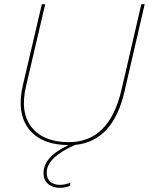

<svg xmlns="http://www.w3.org/2000/svg" viewBox="-20 -680 708 913"><path d="M652 -660H668L572 -245Q518 -9 338 9Q202 68 202 141Q202 169 219 184Q236 199 264 199Q291 199 315 188L313 203Q295 213 264 213Q230 213 208.5 194.5Q187 176 187 143Q187 65 306 10Q175 9 116.5 -67.5Q58 -144 89 -276L179 -660H195L104 -271Q74 -146 130.5 -75Q187 -4 307 -4Q499 -4 557 -250Z"/></svg>

Font: Elaine Sans Thin
Style: Italic
Weight: 250
Italic angle: -13°
Designer: Wei Huang
Foundry: Wei Huang
Version: Version 2.001;December 24, 2019;FontCreator 12.0.0.2547 64-b